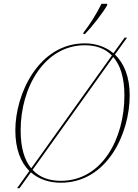

<svg xmlns="http://www.w3.org/2000/svg" viewBox="-20 -954 729 1014"><path d="M421 -782 420 -774H428C470 -817 520 -882 546 -926V-934H516C489 -879 454 -824 421 -782ZM70 40H83L143 -44C185 -7 240 11 301 11C546 11 665 -249 665 -450C665 -550 634 -621 587 -666L651 -755H638L579 -673C537 -708 484 -725 428 -725C184 -725 61 -458 61 -266C61 -167 89 -97 135 -51ZM89 -266C89 -494 216 -715 428 -715C485 -715 534 -699 571 -661L145 -65C110 -107 89 -171 89 -266ZM301 1C244 1 191 -15 152 -57L578 -653C615 -611 637 -545 637 -449C637 -222 519 1 301 1Z"/></svg>

Font: Noto Serif Display Thin
Style: Italic
Weight: 100
Italic angle: -12°
Designer: Monotype Design Team
Foundry: Monotype Imaging Inc.
Version: Version 2.009